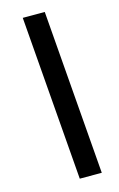

<svg xmlns="http://www.w3.org/2000/svg" viewBox="-121 -787 547 885"><g transform="rotate(-15 152.5 -344.0)"><path d="M145 48 83 -736H188L250 48Z"/></g></svg>

Font: Archivo SemiExpanded ExtraBold
Style: Italic
Weight: 800
Width: 6
Italic angle: -10°
Designer: Hector Gatti
Foundry: Omnibus-Type
Version: Version 2.001